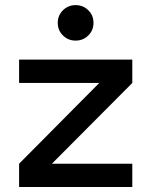

<svg xmlns="http://www.w3.org/2000/svg" viewBox="-20 -746 603 766"><path d="M332.3 -705.1Q353 -684.6 353 -654.8Q353 -625 332.3 -604.5Q311.5 -584 281.7 -584Q252 -584 231.2 -604.5Q210.4 -625 210.4 -654.8Q210.4 -684.6 231.2 -705.1Q252 -725.6 281.7 -725.6Q311.5 -725.6 332.3 -705.1ZM56.2 0V-92.8L376 -415H56.2V-508.3H507.8V-415L187 -92.8H507.8V0Z"/></svg>

Font: Basically A Sans Serif Medium
Style: Regular
Weight: 500
Designer: Hyung-Suk Kim
Foundry: Mental Design
Version: 1.000